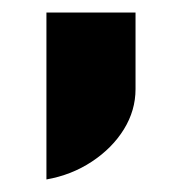

<svg xmlns="http://www.w3.org/2000/svg" viewBox="-20 -153 276 306"><path d="M54 133V-133H196V-11Q196 23 177.5 53Q159 83 126.5 104.5Q94 126 54 133Z"/></svg>

Font: Orbitron ExtraBold
Style: Regular
Weight: 800
Designer: Matt McInerney
Foundry: The League of Moveable Type
Version: Version 2.001